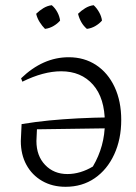

<svg xmlns="http://www.w3.org/2000/svg" viewBox="-20 -710 523 738"><path d="M244 -490Q304 -490 349.5 -460Q395 -430 420.5 -375.5Q446 -321 446 -249Q446 -175 419 -116.5Q392 -58 344 -25Q296 8 232 8Q181 8 142 -14.5Q103 -37 81.5 -76.5Q60 -116 60 -168L63 -233Q118 -242 169.5 -247Q221 -252 278.5 -255Q336 -258 409 -259L408 -217L122 -213L120 -168Q120 -111 153.5 -76Q187 -41 239 -41Q264 -41 289 -48.5Q314 -56 337 -70Q383 -148 383 -238Q383 -333 337.5 -384.5Q292 -436 215 -436Q147 -436 66 -396L61 -409Q145 -490 244 -490ZM179 -690Q192 -679 200.5 -663Q209 -647 211 -631Q201 -619 185.5 -610Q170 -601 153 -599Q142 -610 132.5 -625Q123 -640 119 -657Q131 -669 146.5 -678.5Q162 -688 179 -690ZM340 -690Q352 -679 361 -663Q370 -647 372 -631Q362 -619 346.5 -610Q331 -601 314 -599Q301 -610 292.5 -625Q284 -640 280 -657Q292 -669 307.5 -678.5Q323 -688 340 -690Z"/></svg>

Font: Piazzolla 24pt Light
Style: Regular
Weight: 300
Designer: Juan Pablo del Peral
Foundry: Huerta Tipografica
Version: Version 2.005